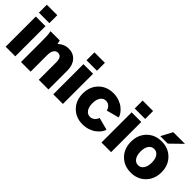

<svg xmlns="http://www.w3.org/2000/svg" viewBox="83 -1532 2353 2353"><g transform="rotate(45 1259.5 -356.0)"><path d="M49.8 0V-522.9H216.8V0ZM43 -583V-720.2H224.1V-583Z M304.7 -522.9H463.9Q469.2 -506.8 475.6 -473.1Q536.6 -530.8 614.7 -530.8Q694.8 -530.8 743.2 -475.8Q791.5 -420.9 791.5 -330.1V0H623.5V-303.2Q623.5 -401.9 555.7 -401.9Q522.5 -401.9 502.4 -372.3Q482.4 -342.8 482.4 -288.1V0H315.4V-359.9Q315.4 -425.3 313.2 -457.3Q311 -489.3 304.7 -522.9Z M875 0V-522.9H1042V0ZM868.2 -583V-720.2H1049.3V-583Z M1123 -262.2Q1123 -381.8 1197.5 -457Q1272 -532.2 1388.7 -532.2Q1439.9 -532.2 1486.3 -515.9Q1532.7 -499.5 1564.5 -474.4Q1596.2 -449.2 1616.7 -420.9Q1637.2 -392.6 1642.6 -366.2L1480 -323.2Q1470.7 -358.9 1445.6 -380.4Q1420.4 -401.9 1388.7 -401.9Q1343.8 -401.9 1317.4 -364Q1291 -326.2 1291 -262.2Q1291 -197.3 1317.4 -159.7Q1343.8 -122.1 1388.7 -122.1Q1418.5 -122.1 1444.6 -142.8Q1470.7 -163.6 1481.9 -196.8L1642.6 -154.8Q1637.7 -129.4 1617.2 -101.8Q1596.7 -74.2 1564.9 -49.3Q1533.2 -24.4 1486.3 -8.3Q1439.5 7.8 1388.7 7.8Q1272.5 7.8 1197.8 -67.6Q1123 -143.1 1123 -262.2Z M1710.4 0V-522.9H1877.4V0ZM1703.6 -583V-720.2H1884.8V-583Z M2489.3 -262.2Q2489.3 -143.6 2414.3 -67.9Q2339.4 7.8 2224.1 7.8Q2107.9 7.8 2033.2 -67.6Q1958.5 -143.1 1958.5 -262.2Q1958.5 -381.8 2033 -457Q2107.4 -532.2 2224.1 -532.2Q2339.4 -532.2 2414.3 -456.8Q2489.3 -381.3 2489.3 -262.2ZM2126.5 -262.2Q2126.5 -196.3 2152.8 -158.2Q2179.2 -120.1 2224.1 -120.1Q2268.6 -120.1 2294.9 -158.4Q2321.3 -196.8 2321.3 -262.2Q2321.3 -325.7 2294.9 -363.8Q2268.6 -401.9 2224.1 -401.9Q2179.2 -401.9 2152.8 -364Q2126.5 -326.2 2126.5 -262.2ZM2243.2 -711.9H2445.3L2294.4 -564.9H2165Z"/></g></svg>

Font: LT Superior Black
Style: Regular
Weight: 900
Designer: Daniel Lyons
Foundry: LyonsType
Version: Version 2.005